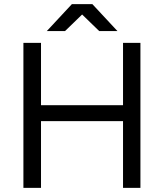

<svg xmlns="http://www.w3.org/2000/svg" viewBox="-20 -907 791 927"><path d="M93 0V-700H178V-399H574V-700H658V0H574V-322H178V0ZM459 -757 328 -884V-887H426L547 -757ZM206 -757 327 -887H425V-884L294 -757Z"/></svg>

Font: Figtree
Style: Regular
Weight: 400
Designer: Erik Kennedy
Foundry: Erik Kennedy
Version: Version 2.002